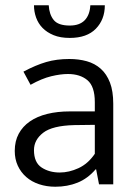

<svg xmlns="http://www.w3.org/2000/svg" viewBox="-20 -700 514 729"><path d="M69 -428Q116 -453 155.5 -464.5Q195 -476 243 -476Q279 -476 309.5 -467.5Q340 -459 362.5 -439Q385 -419 397.5 -386.5Q410 -354 410 -306V0H356L345 -57H343Q313 -22 274.5 -6.5Q236 9 190 9Q157 9 128.5 -0.5Q100 -10 79.5 -28Q59 -46 47.5 -71Q36 -96 36 -127Q36 -164 51 -192Q66 -220 93.5 -239Q121 -258 159.5 -267.5Q198 -277 245 -277H340V-312Q340 -372 312 -395.5Q284 -419 238 -419Q210 -419 174.5 -410.5Q139 -402 96 -378ZM340 -226 262 -225Q179 -223 144 -196Q109 -169 109 -130Q109 -83 138 -64Q167 -45 207 -45Q242 -45 278 -61.5Q314 -78 340 -116ZM165 -680Q167 -645 184 -624Q201 -603 245 -603Q282 -603 301.5 -623Q321 -643 323 -680H378Q378 -626 344 -591Q310 -556 245 -556Q209 -556 183.5 -566.5Q158 -577 141.5 -594Q125 -611 117 -633.5Q109 -656 109 -680Z"/></svg>

Font: Mukta Light
Style: Regular
Weight: 300
Designer: Girish Dalvi and Yashodeep Gholap
Foundry: Ek Type
Version: Version 2.538;PS 1.002;hotconv 16.6.51;makeotf.lib2.5.65220;